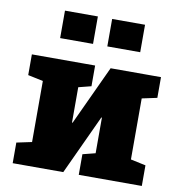

<svg xmlns="http://www.w3.org/2000/svg" viewBox="-84 -840 866 918"><g transform="rotate(10 349.0 -381.0)"><path d="M38.1 0V-100.1L111.8 -115.7V-412.1L38.1 -427.7V-528.3H283.7H345.2V-427.7L283.7 -412.1V-240.7L286.6 -240.2L420.4 -528.3H591.8H665V-427.7L591.8 -412.1V-115.7L665 -100.1V0H358.9V-100.1L420.4 -115.7V-288.6H417.5L283.7 0ZM386.7 -628.4V-761.7H546.4V-628.4ZM157.7 -628.4V-761.7H317.4V-628.4Z"/></g></svg>

Font: Roboto Slab LO Black
Style: Regular
Weight: 900
Designer: Google
Version: Version 2.000